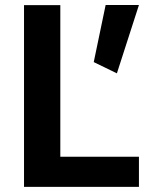

<svg xmlns="http://www.w3.org/2000/svg" viewBox="-20 -729 584 749"><path d="M215.3 -117.7V-709H73.7V0H522V-117.7ZM345.7 -486.8 436 -442.9 522 -709.5H392.1Z"/></svg>

Font: Estedad Bold
Style: Regular
Weight: 700
Designer: Amin Abedi
Version: Version 7.3